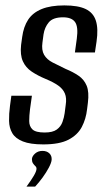

<svg xmlns="http://www.w3.org/2000/svg" viewBox="-20 -525 392 710"><path d="M140 9Q92 9 64.5 -2Q37 -13 25.5 -32.5Q14 -52 13.5 -78Q13 -104 17 -134L22 -171H98L91 -121Q88 -97 88 -77.5Q88 -58 100 -46.5Q112 -35 145 -35Q175 -35 190 -46Q205 -57 211 -74Q217 -91 219 -106L223 -137Q227 -162 220 -179Q213 -196 195.5 -208.5Q178 -221 149 -233Q120 -245 97.5 -260Q75 -275 64.5 -298.5Q54 -322 58 -359L62 -388Q67 -426 84 -452Q101 -478 134 -491.5Q167 -505 218 -505Q269 -505 297 -491.5Q325 -478 334.5 -448.5Q344 -419 337 -371L331 -331H257L264 -382Q270 -426 257.5 -443.5Q245 -461 213 -461Q176 -461 160.5 -442.5Q145 -424 141 -398L137 -368Q133 -340 143 -322.5Q153 -305 174.5 -294Q196 -283 223 -270Q250 -259 270.5 -245Q291 -231 300.5 -208Q310 -185 305 -145L302 -121Q298 -85 282.5 -55.5Q267 -26 233.5 -8.5Q200 9 140 9ZM78 165Q95 142 105 125Q115 108 115 99Q115 93 110.5 89Q106 85 102 79Q98 73 98 63Q99 52 110 42.5Q121 33 137 33Q153 33 162.5 42Q172 51 171 66Q170 77 160.5 95Q151 113 137.5 131.5Q124 150 110 165Z"/></svg>

Font: Alumni Sans Medium
Style: Italic
Weight: 500
Italic angle: -8°
Designer: Robert E. Leuschke
Foundry: Robert E. Leuschke
Version: Version 1.016